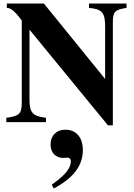

<svg xmlns="http://www.w3.org/2000/svg" viewBox="-20 -696 762 1094"><path d="M701 -676H487V-651C561 -644 579 -625 579 -545V-246L230 -676H19V-651C39 -651 62 -637 104 -579V-109C104 -48 89 -34 16 -25V0H242V-25C165 -34 148 -54 148 -131V-527L595 18H623V-568C623 -631 636 -641 701 -651ZM286 378C402 317 452 245 452 159C452 88 415 43 352 43C302 43 268 76 268 128C268 174 298 204 341 204C351 204 358 202 365 202C376 202 384 211 384 223C384 262 350 304 275 356Z"/></svg>

Font: XITS
Style: Bold
Weight: 700
Designer: MicroPress Inc., with final additions and corrections provided by Coen Hoffman, Elsevier (retired)
Version: Version 1.107